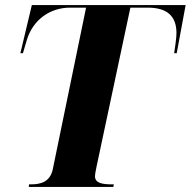

<svg xmlns="http://www.w3.org/2000/svg" viewBox="-20 -734 749 754"><path d="M93 0H425L427 -10H421C381 -10 353 -15 353 -42C353 -49 355 -59 359 -79L492 -704H560C635 -704 673 -672 673 -604C673 -586 667 -544 664 -525H674L709 -714H105L60 -525H70L86 -579C110 -656 176 -704 255 -704H318L187 -68C176 -20 141 -10 101 -10H94Z"/></svg>

Font: Noto Serif Display SemiCondensed ExtraBold
Style: Italic
Weight: 800
Width: 4
Italic angle: -12°
Designer: Monotype Design Team
Foundry: Monotype Imaging Inc.
Version: Version 2.009